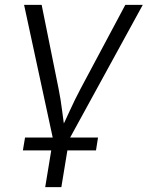

<svg xmlns="http://www.w3.org/2000/svg" viewBox="-20 -566 607 790"><path d="M199.2 10.7 79.1 -545.9H151.4L220.7 -202.6Q230 -156.7 235.6 -110.8Q241.2 -64.9 248.5 -21.5H225.1Q246.6 -64.9 267.3 -110.8Q288.1 -156.7 312.5 -202.6L495.6 -545.9H567.4L262.7 10.7ZM166 204.1 200.2 -3.9H266.6L232.4 204.1ZM74.2 52.7 83 0H383.3L375 52.7Z"/></svg>

Font: Inter Light
Style: Italic
Weight: 300
Italic angle: -9.3988°
Designer: Rasmus Andersson
Foundry: rsms
Version: Version 4.001;git-66647c0bb